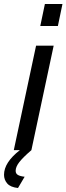

<svg xmlns="http://www.w3.org/2000/svg" viewBox="-64 -750 332 959"><path d="M160.2 -730H248L225.1 -620.1H137.2ZM4.9 0 116.2 -522H204.1L92.8 0Q50.3 36.6 32.2 60.1Q14.2 83.5 14.2 103Q14.2 117.2 25.4 123.8Q36.6 130.4 59.1 132.8L25.9 189Q-11.7 185.1 -27.8 166.5Q-43.9 147.9 -43.9 123Q-43.9 61.5 35.2 0Z"/></svg>

Font: Rawline Medium
Style: Italic
Weight: 500
Italic angle: -12°
Designer: Matt McInerney, Pablo Impallari, Rodrigo Fuenzalida
Foundry: Matt McInerney, Pablo Impallari, Rodrigo Fuenzalida
Version: Version 4.020;PS 004.020;hotconv 1.0.88;makeotf.lib2.5.64775